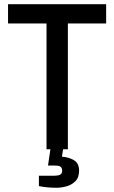

<svg xmlns="http://www.w3.org/2000/svg" viewBox="-20 -706 541 908"><path d="M200 0V-595H18V-686H482V-595H301V0ZM248 182Q202 182 164 174V125H238Q255 125 264.5 120Q274 115 274 101Q274 89 267 83Q260 77 240 77H207L220 -11H280L273 35Q305 37 329.5 51.5Q354 66 354 101Q354 134 336 151.5Q318 169 293.5 175.5Q269 182 248 182Z"/></svg>

Font: Archivo Narrow Medium
Style: Regular
Weight: 500
Designer: Hector Gatti
Foundry: Omnibus-Type
Version: Version 3.002